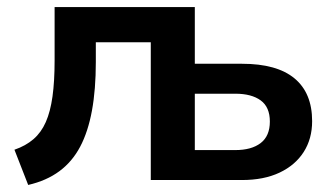

<svg xmlns="http://www.w3.org/2000/svg" viewBox="-20 -511 942 545"><path d="M60 14 21 -86Q53 -97 75 -116Q97 -135 110 -164.5Q123 -194 129 -237Q135 -280 135 -339V-491H533V-330H667Q766 -330 816 -288.5Q866 -247 866 -167Q866 -117 842 -79.5Q818 -42 773.5 -21Q729 0 667 0H408V-391H252V-335Q252 -257 241 -197Q230 -137 207.5 -94.5Q185 -52 148.5 -25Q112 2 60 14ZM533 -85H648Q694 -85 720 -105Q746 -125 746 -166Q746 -207 720 -226Q694 -245 648 -245H533Z"/></svg>

Font: Nunito Sans 11pt
Style: Bold
Weight: 700
Version: Version 3.101;gftools[0.9.27]